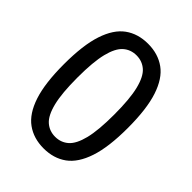

<svg xmlns="http://www.w3.org/2000/svg" viewBox="-215 -863 985 985"><g transform="rotate(45 277.0 -370.5)"><path d="M277 9.5Q204.5 9.5 152.5 -28Q100.5 -65.5 73 -148.8Q45.5 -232 45.5 -370Q45.5 -508 73 -591.2Q100.5 -674.5 152.2 -712Q204 -749.5 277 -749.5Q350 -749.5 402 -712Q454 -674.5 481.5 -591.2Q509 -508 509 -370Q509 -232 481.2 -148.8Q453.5 -65.5 401.8 -28Q350 9.5 277 9.5ZM277 -74.5Q319 -74.5 349 -101Q379 -127.5 395 -191.5Q411 -255.5 411 -369Q411 -483 395 -547.8Q379 -612.5 349 -639Q319 -665.5 277 -665.5Q235 -665.5 205 -639Q175 -612.5 159 -548.5Q143 -484.5 143 -371Q143 -257 159 -192.2Q175 -127.5 205 -101Q235 -74.5 277 -74.5Z"/></g></svg>

Font: Encode Sans Condensed Condensed Medium
Style: Regular
Weight: 500
Width: 3
Designer: Multiple Designers
Foundry: Impallari Type
Version: Version 3.000; ttfautohint (v1.8.3) -l 8 -r 50 -G 200 -x 14 